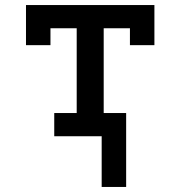

<svg xmlns="http://www.w3.org/2000/svg" viewBox="-20 -540 715 761"><path d="M383 201V0H195V-92H284V-428H180V-361H83V-520H592V-361H495V-428H391V-92H480V201Z"/></svg>

Font: Iosevka Etoile Semibold
Style: Regular
Weight: 600
Designer: Belleve Invis
Foundry: Belleve Invis
Version: Version 22.1.2; ttfautohint (v1.8.4)